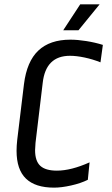

<svg xmlns="http://www.w3.org/2000/svg" viewBox="-20 -849 516 881"><path d="M452 -643 441 -563Q406 -577 368.5 -585Q331 -593 301 -593Q190 -593 176 -469L143 -194Q141 -170 141 -160Q141 -110 165 -88Q189 -66 241 -66Q306 -66 391 -104L383 -24Q351 -8 306.5 2Q262 12 228 12Q142 12 99 -29.5Q56 -71 56 -157Q56 -180 59 -207L90 -463Q103 -567 156 -617Q209 -667 303 -667Q336 -667 376.5 -660.5Q417 -654 452 -643ZM340 -710H270L348 -829H437Z"/></svg>

Font: Ropa Sans
Style: Italic
Weight: 400
Version: Version 1.100